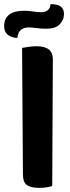

<svg xmlns="http://www.w3.org/2000/svg" viewBox="-44 -901 340 930"><path d="M146 9Q106 9 86.5 -4.5Q67 -18 67 -58L63 -669Q74 -671 93.5 -674Q113 -677 134 -677Q212 -677 212 -614L209 0Q200 3 183.5 6Q167 9 146 9ZM40 -717Q-24 -722 -24 -774Q-24 -811 0.5 -830Q25 -849 73 -849Q94 -849 115 -845.5Q136 -842 156 -842Q176 -842 187.5 -851.5Q199 -861 201 -881Q234 -881 250 -869.5Q266 -858 266 -832Q266 -806 246 -784Q226 -762 181 -762Q160 -762 146 -763.5Q132 -765 120 -766.5Q108 -768 94 -768Q72 -768 57.5 -756.5Q43 -745 40 -717Z"/></svg>

Font: Baloo Bhaijaan 2
Style: Bold
Weight: 700
Designer: Sanskriti Dholi, Noopur Datye and Ek Type
Foundry: Ek Type
Version: Version 1.701